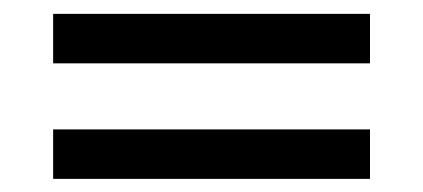

<svg xmlns="http://www.w3.org/2000/svg" viewBox="-20 -499 626 284"><path d="M58.6 -478.5H527.3V-405.3H58.6ZM58.6 -307.6H527.3V-234.4H58.6Z"/></svg>

Font: Andika Basic
Style: Regular
Weight: 400
Designer: Annie Olsen & Victor Gaultney
Foundry: SIL International
Version: Version 1.000